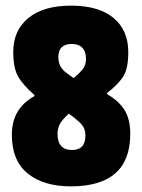

<svg xmlns="http://www.w3.org/2000/svg" viewBox="-20 -651 504 681"><path d="M435 -466Q435 -411 419 -383Q403 -355 360 -321V-317Q403 -292 422.5 -259.5Q442 -227 442 -176Q442 10 231 10Q135 10 78.5 -35.5Q22 -81 22 -173.5Q22 -266 102 -310V-314Q61 -350 44 -380Q27 -410 27 -467Q27 -543 80.5 -587Q134 -631 232 -631Q330 -631 382.5 -587.5Q435 -544 435 -466ZM235 -119Q283 -119 283 -170Q283 -194 270 -209Q257 -224 224 -248Q198 -224 191 -208.5Q184 -193 184 -177Q184 -119 235 -119ZM234 -495Q187 -495 187 -448Q187 -416 211 -396Q220 -389 241 -374Q264 -393 274.5 -407Q285 -421 285 -441Q285 -495 234 -495Z"/></svg>

Font: Passion One
Style: Regular
Weight: 400
Designer: Alejandro Lo Celso
Foundry: Fontstage
Version: Version 1.001